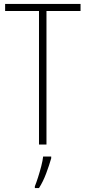

<svg xmlns="http://www.w3.org/2000/svg" viewBox="-20 -734 436 975"><path d="M216 0H178V-678H6V-714H389V-678H216ZM240 70Q230 105 214.5 146.5Q199 188 178 221H157V212Q164 195 173 167Q182 139 189.5 110Q197 81 199 61H240Z"/></svg>

Font: Noto Sans Kannada Condensed ExtraLight
Style: Regular
Weight: 200
Width: 3
Designer: Jelle Bosma - Monotype Design Team
Foundry: Monotype Imaging Inc.
Version: Version 2.005; ttfautohint (v1.8.4.7-5d5b)